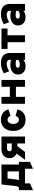

<svg xmlns="http://www.w3.org/2000/svg" viewBox="1698 -2261 736 4172"><g transform="rotate(-90 2066.0 -175.0)"><path d="M20 173V-132H74Q91.5 -142 98.8 -160Q106 -178 109 -204L144 -511H577V-132H635V107L486 173V0H169V107ZM235 -132H428V-379H274L252 -191Q250 -174 245.5 -159.5Q241 -145 235 -132Z M680 0 815.5 -183Q769.5 -202.5 742.8 -243.2Q716 -284 716 -339Q716 -389.5 739.2 -428.2Q762.5 -467 803.5 -489Q844.5 -511 898 -511H1185V0H1035V-167H978.5L851 0ZM918 -288H1035V-390H918Q895 -390 880.5 -375.5Q866 -361 866 -339Q866 -316.5 880.5 -302.2Q895 -288 918 -288Z M1548.5 12Q1474.5 12 1420.5 -20.5Q1366.5 -53 1337 -113Q1307.5 -173 1307.5 -255Q1307.5 -336.5 1337.2 -396.8Q1367 -457 1421.2 -490Q1475.5 -523 1548.5 -523Q1725 -523 1776.5 -360L1633.5 -313Q1608.5 -379 1550.5 -379Q1511 -379 1485.2 -344Q1459.5 -309 1459.5 -255Q1459.5 -201 1484.5 -166.5Q1509.5 -132 1548.5 -132Q1609.5 -132 1633.5 -205L1776.5 -164Q1726 12 1548.5 12Z M1896.5 0V-511H2046.5V-329H2265.5V-511H2415.5V0H2265.5V-197H2046.5V0Z M2715.5 12Q2631 12 2581.8 -32.8Q2532.5 -77.5 2532.5 -153Q2532.5 -202.5 2558.8 -240Q2585 -277.5 2631.8 -298.2Q2678.5 -319 2740.5 -319Q2771.5 -319 2801.8 -314.2Q2832 -309.5 2851.5 -301V-330Q2851.5 -362.5 2829.2 -380.2Q2807 -398 2766.5 -398Q2692 -398 2604.5 -343L2558.5 -458Q2606 -489.5 2663.2 -506.2Q2720.5 -523 2780.5 -523Q3000.5 -523 3000.5 -322V0H2851.5V-37Q2804 12 2715.5 12ZM2754.5 -113Q2811.5 -113 2851.5 -147V-189Q2812.5 -203 2765.5 -203Q2725 -203 2702.2 -190.2Q2679.5 -177.5 2679.5 -154Q2679.5 -113 2754.5 -113Z M3235 0V-379H3088V-511H3532V-379H3385V0Z M3782 12Q3697.5 12 3648.2 -32.8Q3599 -77.5 3599 -153Q3599 -202.5 3625.2 -240Q3651.5 -277.5 3698.2 -298.2Q3745 -319 3807 -319Q3838 -319 3868.2 -314.2Q3898.5 -309.5 3918 -301V-330Q3918 -362.5 3895.8 -380.2Q3873.5 -398 3833 -398Q3758.5 -398 3671 -343L3625 -458Q3672.5 -489.5 3729.8 -506.2Q3787 -523 3847 -523Q4067 -523 4067 -322V0H3918V-37Q3870.5 12 3782 12ZM3821 -113Q3878 -113 3918 -147V-189Q3879 -203 3832 -203Q3791.5 -203 3768.8 -190.2Q3746 -177.5 3746 -154Q3746 -113 3821 -113Z"/></g></svg>

Font: Overpass Black
Style: Regular
Weight: 900
Designer: Delve Withrington, Dave Bailey, Thomas Jockin
Foundry: Delve Fonts LLC
Version: Version 4.000; ttfautohint (v1.8.3)